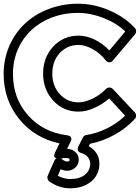

<svg xmlns="http://www.w3.org/2000/svg" viewBox="-32 -752 757 1039"><path d="M-12.2 -352.1Q-12.2 -433.1 18.6 -503.7Q49.3 -574.2 102.8 -624.3Q156.2 -674.3 231 -703.1Q305.7 -731.9 390.1 -731.9Q475.1 -731.9 558.3 -696.5Q641.6 -661.1 698.2 -600.1Q704.6 -593.3 704.6 -583.5Q704.6 -573.7 699.2 -566.9L579.1 -424.8Q576.2 -420.9 571 -417.5Q565.9 -414.1 556.9 -415Q547.9 -416 540 -425.8Q510.3 -463.4 469.7 -486.1Q429.2 -508.8 393.1 -508.8Q332.5 -508.8 291.7 -465.1Q251 -421.4 251 -354Q251 -286.6 291.7 -242.4Q332.5 -198.2 393.1 -198.2Q427.2 -198.2 468.5 -218Q509.8 -237.8 542 -271Q548.8 -277.8 559.1 -278.3Q569.3 -278.8 578.1 -271L698.2 -143.1Q704.6 -135.7 704.3 -125.2Q704.1 -114.7 698.2 -108.9Q650.9 -57.6 586.7 -22.2Q522.5 13.2 455.1 25.9L448.2 39.1Q475.6 54.2 490.7 78.6Q505.9 103 505.9 132.8Q505.9 193.8 460.9 230.5Q416 267.1 347.2 267.1Q288.6 267.1 234.9 230Q228 225.1 225.3 215.3Q222.7 205.6 226.1 199.2L262.2 117.2Q267.6 106.9 275.9 104Q274.9 104 273.2 104Q271.5 104 268.1 102.3Q264.6 100.6 262.7 97.7Q260.7 94.7 261.5 87.6Q262.2 80.6 267.1 70.8L290 23.9Q155.3 -4.9 71.5 -108.2Q-12.2 -211.4 -12.2 -352.1ZM38.1 -352.1Q38.1 -220.2 119.4 -128.4Q200.7 -36.6 330.1 -20Q347.2 -18.1 351.8 -9Q356.4 0 352.5 7.8L349.1 16.1L331.1 53.2Q357.9 54.7 376 70.8Q394 86.9 394 112.8Q394 138.7 375.2 155.3Q356.4 171.9 330.1 171.9Q315.4 171.9 295.9 164.1L280.8 199.2Q314.9 216.8 347.2 216.8Q399.4 216.8 427.7 193.6Q456.1 170.4 456.1 132.8Q456.1 113.3 443.1 97.9Q430.2 82.5 405.8 75.2Q380.4 67.4 392.1 40L416 -6.8Q422.4 -19.5 434.1 -21Q492.2 -30.3 547.1 -57.4Q602.1 -84.5 645 -126L559.1 -219.2Q521.5 -187 477.5 -167.5Q433.6 -147.9 393.1 -147.9Q311 -147.9 256.1 -207.5Q201.2 -267.1 201.2 -354Q201.2 -440.9 256.1 -500Q311 -559.1 393.1 -559.1Q436.5 -559.1 480.7 -537.4Q524.9 -515.6 560.1 -479L646 -582Q596.7 -627.9 527.3 -655Q458 -682.1 390.1 -682.1Q289.1 -682.1 208.5 -639.2Q127.9 -596.2 83 -520.8Q38.1 -445.3 38.1 -352.1ZM298.8 106Q305.2 112.3 314.7 117.2Q324.2 122.1 330.1 122.1Q336.9 122.1 340.1 120.6Q343.3 119.1 343.8 117.7Q344.2 116.2 344.2 112.8Q344.2 109.9 343.8 108.4Q343.3 106.9 338.6 105Q334 103 325.2 103Q313.5 103 298.8 106Z"/></svg>

Font: Trueno ExtraBold Outline
Style: Regular
Weight: 800
Width: 6
Designer: Julieta Ulanovsky
Foundry: Julieta Ulanovsky
Version: Version 3.001b | FøM Fix